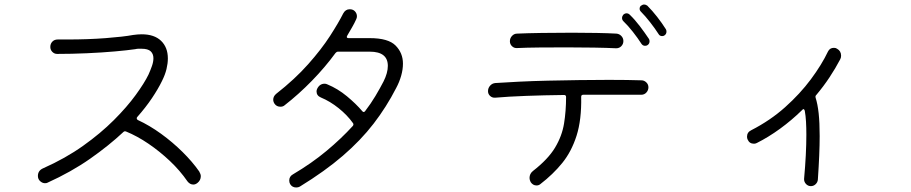

<svg xmlns="http://www.w3.org/2000/svg" viewBox="-20 -810 4040 851"><path d="M855 1Q846 8 837 8Q822 8 811 -6Q778 -54 733 -96.5Q688 -139 638 -173Q588 -207 539 -227Q532 -230 527 -225Q463 -165 379.5 -106.5Q296 -48 190 0Q187 2 179 2Q168 2 158 -7Q148 -16 148 -30Q148 -54 171 -64Q270 -108 348 -163.5Q426 -219 484.5 -277.5Q543 -336 581.5 -389Q620 -442 638 -479Q647 -499 653.5 -517.5Q660 -536 660 -552Q660 -571 648 -582.5Q636 -594 607 -594Q600 -594 593.5 -594Q587 -594 579 -592Q545 -587 488.5 -582Q432 -577 365 -574Q298 -571 233 -571Q221 -571 212 -580Q203 -589 203 -602Q203 -616 212 -625.5Q221 -635 236 -635H281Q370 -635 448.5 -641Q527 -647 570 -655Q591 -658 608 -658Q664 -658 694 -629Q724 -600 724 -551Q724 -529 718 -504Q712 -479 698 -451Q681 -416 653.5 -375Q626 -334 588 -291Q586 -289 586 -285Q586 -281 591 -278Q643 -254 694 -217Q745 -180 789 -136.5Q833 -93 863 -50Q870 -38 870 -29Q870 -11 855 1Z M1309 17Q1302 21 1293 21Q1275 21 1266 6Q1262 -1 1262 -10Q1262 -28 1278 -37Q1361 -86 1427 -141Q1493 -196 1544 -252Q1549 -259 1544 -265Q1519 -300 1481 -330.5Q1443 -361 1402 -378Q1383 -386 1383 -405Q1383 -411 1386 -417Q1397 -439 1419 -439Q1425 -439 1431 -436Q1477 -417 1517.5 -383.5Q1558 -350 1586 -317Q1592 -310 1598 -317Q1624 -351 1644 -384.5Q1664 -418 1680 -449Q1699 -487 1699 -518Q1699 -581 1619 -581H1478Q1472 -581 1467 -575Q1421 -512 1362.5 -452Q1304 -392 1241 -343Q1234 -337 1223 -337Q1206 -337 1197 -350Q1191 -359 1191 -368Q1191 -383 1204 -394Q1287 -459 1346 -525.5Q1405 -592 1443 -651Q1481 -710 1501 -750Q1511 -769 1530 -769Q1545 -769 1553.5 -759.5Q1562 -750 1562 -738Q1562 -731 1559 -725Q1551 -707 1540.5 -689Q1530 -671 1519 -652Q1517 -648 1517 -647Q1517 -641 1525 -641H1619Q1701 -641 1733.5 -608Q1766 -575 1766 -528Q1766 -502 1758 -474Q1750 -446 1736 -420Q1693 -336 1636 -262Q1579 -188 1499.5 -119.5Q1420 -51 1309 17Z M2925 -653Q2921 -650 2915 -650Q2904 -650 2899 -659Q2883 -684 2861.5 -711.5Q2840 -739 2821 -758Q2815 -764 2815 -771Q2815 -779 2820 -784Q2828 -790 2835 -790Q2842 -790 2849 -785Q2871 -763 2892.5 -735.5Q2914 -708 2931 -681Q2934 -677 2934 -670Q2934 -659 2925 -653ZM2850 -610Q2846 -607 2839 -607Q2829 -607 2823 -616Q2807 -641 2785 -669Q2763 -697 2743 -716Q2737 -722 2737 -731Q2737 -737 2742 -744Q2749 -751 2757 -751Q2765 -751 2771 -745Q2794 -723 2816 -694Q2838 -665 2856 -638Q2859 -634 2859 -627Q2859 -616 2850 -610ZM2711 -596Q2672 -598 2613.5 -599Q2555 -600 2493 -600Q2430 -600 2371.5 -599.5Q2313 -599 2272 -597Q2259 -596 2249.5 -605Q2240 -614 2240 -627Q2240 -641 2249.5 -651Q2259 -661 2272 -661Q2316 -663 2381.5 -664Q2447 -665 2516 -665Q2572 -665 2624 -664Q2676 -663 2712 -661Q2725 -660 2734 -650.5Q2743 -641 2743 -628Q2743 -615 2734 -605.5Q2725 -596 2711 -596ZM2375 6Q2368 12 2358 12Q2342 12 2332 -3Q2327 -13 2327 -21Q2327 -40 2342 -52Q2409 -104 2440 -155.5Q2471 -207 2480 -262.5Q2489 -318 2489 -380Q2489 -389 2480 -389Q2392 -388 2311.5 -385Q2231 -382 2175 -377Q2162 -376 2152.5 -384.5Q2143 -393 2143 -406Q2143 -420 2152.5 -430.5Q2162 -441 2176 -442Q2221 -445 2281 -448Q2341 -451 2409 -452.5Q2477 -454 2546 -455Q2615 -456 2678 -456Q2720 -456 2757 -455.5Q2794 -455 2823 -454Q2835 -454 2844.5 -445Q2854 -436 2854 -423Q2854 -410 2845 -400Q2836 -390 2822 -390H2565Q2556 -390 2556 -381Q2558 -279 2535.5 -208.5Q2513 -138 2472 -87.5Q2431 -37 2375 6Z M3574 15Q3561 15 3552 5Q3543 -5 3544 -18Q3549 -73 3551.5 -122Q3554 -171 3554 -213Q3554 -244 3552.5 -270.5Q3551 -297 3547 -319Q3543 -332 3535 -322Q3489 -277 3437.5 -239.5Q3386 -202 3334 -176Q3328 -173 3322 -173Q3302 -173 3294 -191Q3291 -197 3291 -204Q3291 -224 3310 -233Q3394 -276 3460 -335Q3526 -394 3574 -458.5Q3622 -523 3650 -582Q3658 -598 3676 -598Q3685 -598 3690 -594Q3708 -584 3708 -563Q3708 -554 3704 -547Q3683 -507 3656.5 -467Q3630 -427 3598 -389Q3593 -385 3595 -377Q3604 -349 3608.5 -308Q3613 -267 3613 -207Q3613 -168 3611 -120.5Q3609 -73 3605 -14Q3604 -2 3595 6.5Q3586 15 3574 15Z"/></svg>

Font: Kiwi Maru Light
Style: Regular
Weight: 300
Designer: Hiroki-Chan
Version: Version 1.100